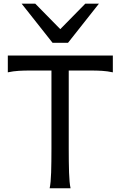

<svg xmlns="http://www.w3.org/2000/svg" viewBox="-20 -1011 658 1031"><path d="M585.9 -712.9V-622.6Q556.6 -628.9 528.1 -630.6Q499.5 -632.3 466.3 -632.3H349.1V-212.4Q349.1 -140.1 350.8 -84.7Q352.5 -29.3 358.9 0H246.6Q252.9 -29.3 254.6 -84.7Q256.3 -140.1 256.3 -212.4V-632.3H141.6Q108.9 -632.3 80.1 -630.6Q51.3 -628.9 22 -622.6V-712.9ZM169.4 -991.2 303.7 -854.5 438 -991.2H511.2L345.2 -781.2H262.2L96.2 -991.2Z"/></svg>

Font: Andika New Basic
Style: Regular
Weight: 400
Designer: Victor Gaultney, Annie Olsen, Julie Remington, Don Collingsworth, Eric Hays
Foundry: SIL International
Version: Version 5.500; ttfautohint (v1.8.3)